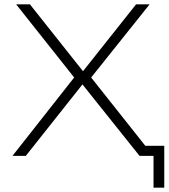

<svg xmlns="http://www.w3.org/2000/svg" viewBox="-20 -725 784 893"><path d="M694 148V0H649V-47H744V148ZM38 0 330 -371 331 -357 55 -705H119L365 -395H367L613 -705H676L398 -357V-372L693 0H629L363 -333H364L100 0Z"/></svg>

Font: Nunito Sans 7pt SemiExpanded ExtraLight
Style: Regular
Weight: 250
Width: 6
Designer: Vernon Adams
Foundry: Vernon Adams
Version: Version 3.101;gftools[0.9.27]